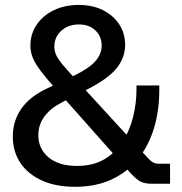

<svg xmlns="http://www.w3.org/2000/svg" viewBox="-20 -735 728 768"><path d="M279.8 12.2Q203.1 12.2 147.2 -13.2Q91.3 -38.6 61.3 -83.7Q31.2 -128.9 31.2 -189.5Q31.2 -251 65.2 -300Q99.1 -349.1 170.4 -382.3L269.5 -429.2Q333 -459 359.9 -488.5Q386.7 -518.1 386.7 -552.2Q386.7 -589.4 361.6 -613.3Q336.4 -637.2 295.9 -637.2Q252.4 -637.2 224.9 -611.8Q197.3 -586.4 197.3 -547.9Q197.3 -530.8 204.8 -514.6Q212.4 -498.5 229.5 -477.8Q246.6 -457 276.4 -424.8L571.8 -102.5Q583 -90.3 592.8 -85.2Q602.5 -80.1 613.8 -80.1H660.2V0H586.4Q553.2 0 535.6 -12.5Q518.1 -24.9 501.5 -43L202.6 -379.9Q163.6 -423.3 141.6 -452.9Q119.6 -482.4 110.6 -505.4Q101.6 -528.3 101.6 -552.2Q101.6 -599.1 126.5 -636Q151.4 -672.9 195.3 -694.1Q239.3 -715.3 295.4 -715.3Q349.1 -715.3 390.9 -694.8Q432.6 -674.3 456.5 -638.2Q480.5 -602.1 480.5 -555.2Q480.5 -504.4 446.5 -462.2Q412.6 -419.9 329.1 -377.4L229 -326.2Q182.6 -302.7 158 -269.5Q133.3 -236.3 133.3 -194.3Q133.3 -139.6 174.3 -105.5Q215.3 -71.3 287.6 -71.3Q353 -71.3 398.4 -98.4Q443.8 -125.5 471.9 -170.4Q500 -215.3 512.9 -269.5Q525.9 -323.7 525.9 -377.4V-393.1H617.2V-374.5Q617.2 -292.5 595.9 -222.2Q574.7 -151.9 532.2 -99.4Q489.7 -46.9 426.8 -17.3Q363.8 12.2 279.8 12.2Z"/></svg>

Font: Schibsted Grotesk Medium
Style: Regular
Weight: 500
Designer: Bakken & Baeck AS, Henrik Kongsvoll
Foundry: Schibsted ASA
Version: Version 1.100;gftools[0.9.25]